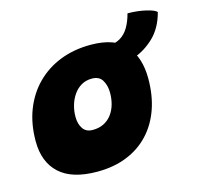

<svg xmlns="http://www.w3.org/2000/svg" viewBox="-94 -720 863 830"><g transform="rotate(-15 337.0 -305.0)"><path d="M243.5 8.5Q130.5 8.5 74.8 -42.8Q19 -94 19 -187.5Q19 -265 43.5 -327.8Q68 -390.5 112.8 -435.5Q157.5 -480.5 219.2 -504.8Q281 -529 355.5 -529Q464.5 -529 512 -473.2Q559.5 -417.5 559.5 -324Q559.5 -248 537.8 -186.8Q516 -125.5 474.8 -81.8Q433.5 -38 375.2 -14.8Q317 8.5 243.5 8.5ZM270.5 -171Q299 -171 320.2 -181.8Q341.5 -192.5 355.8 -211.5Q370 -230.5 377 -255Q384 -279.5 384 -307Q384 -339 370.2 -362.8Q356.5 -386.5 323 -386.5Q297 -386.5 276.5 -374.8Q256 -363 241.8 -342.8Q227.5 -322.5 220 -297.2Q212.5 -272 212.5 -245Q212.5 -213 226.8 -192Q241 -171 270.5 -171ZM424.5 -408.5V-505.5Q460 -505.5 483.2 -519.5Q506.5 -533.5 521.5 -559Q536.5 -584.5 545.5 -619Q590 -619 628.5 -609.8Q667 -600.5 673.5 -590Q655.5 -522.5 613.8 -482.8Q572 -443 521 -425.8Q470 -408.5 424.5 -408.5Z"/></g></svg>

Font: Grandstander Thin Black
Style: Italic
Weight: 900
Italic angle: -15°
Version: Version 1.200